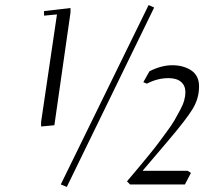

<svg xmlns="http://www.w3.org/2000/svg" viewBox="-20 -732 810 762"><path d="M143.1 -230V-248L206.1 -674.8L154.8 -669.9V-688L259.8 -700.2V-682.1L195.8 -234.9ZM221.2 0 569.8 -711.9 591.8 -702.1 245.1 9.8ZM483.9 -12.2Q515.1 -49.3 526.9 -63.2Q538.6 -77.1 566.7 -111.3Q594.7 -145.5 607.2 -162.4Q619.6 -179.2 641.1 -208.3Q662.6 -237.3 672.6 -254.9Q682.6 -272.5 694.6 -294.7Q706.5 -316.9 711.2 -334.2Q715.8 -351.6 715.8 -366.2Q715.8 -392.1 698.5 -407Q681.2 -421.9 648.9 -421.9Q604.5 -421.9 563 -399.9L548.8 -405.8L573.2 -449.2Q621.1 -473.1 663.1 -473.1Q708.5 -473.1 739.3 -452.4Q770 -431.6 770 -389.2Q770 -342.3 745.6 -301.3Q721.2 -260.3 646 -171.9L545.9 -54.2H724.1L737.8 -45.9L713.9 0H496.1Z"/></svg>

Font: Dehuti
Style: Italic
Weight: 400
Version: Version 1.2